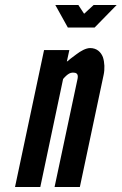

<svg xmlns="http://www.w3.org/2000/svg" viewBox="-20 -747 486 767"><path d="M251 -637 201 -727H293L316 -692L354 -727H446L358 -637ZM141 0H40L156 -547H257L247 -501C249 -502 254 -505 261 -512C268 -517 276 -523 285 -530C302 -543 323 -555 340 -555C367 -555 383 -539 391 -519C398 -498 399 -471 394 -448L299 0H198L290 -433C294 -454 283 -457 271 -457C260 -457 252 -451 244 -444C242 -442 240 -440 238 -438C236 -436 234 -434 232 -431Z"/></svg>

Font: League Gothic Italic
Style: Regular
Weight: 400
Designer: Tyler Finck
Foundry: The League of Moveable Type
Version: Version 1.001;PS 001.001;hotconv 1.0.56;makeotf.lib2.0.21325